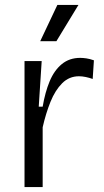

<svg xmlns="http://www.w3.org/2000/svg" viewBox="-20 -763 423 783"><path d="M80 0V-284V-514H150L138 -328H154Q164 -387 182.5 -431.5Q201 -476 232 -501.5Q263 -527 307 -527Q318 -527 332 -525Q346 -523 363 -517L358 -441Q344 -446 329.5 -449Q315 -452 302 -452Q262 -452 233.5 -423.5Q205 -395 186 -348Q167 -301 154 -244V0ZM210 -595H144L214 -743H300Z"/></svg>

Font: Bricolage Grotesque Light
Style: Regular
Weight: 300
Designer: Mathieu Triay
Foundry: Atelier Triay
Version: Version 1.000;gftools[0.9.30]